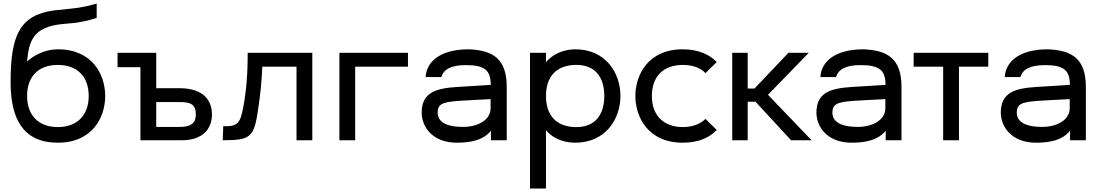

<svg xmlns="http://www.w3.org/2000/svg" viewBox="-20 -808 6340 1106"><path d="M41 -335C41 -125 112 14 313 14C515 14 586 -135 586 -255C586 -375 515 -524 313 -524C237 -524 169 -486 136 -453C146 -577 177 -640 300 -664C319 -668 363 -672 389 -674C444 -678 505 -694 537 -705V-788C507 -778 446 -763 387 -758C364 -756 309 -750 291 -748C92 -721 41 -602 41 -335ZM136 -255C136 -368 202 -434 313 -434C424 -434 491 -368 491 -255C491 -142 422 -76 313 -76C204 -76 136 -142 136 -255Z M880 -300V-504H657V-421H789V0H1027C1143 0 1201 -61 1201 -149C1201 -222 1160 -300 1013 -300ZM880 -77V-220H1015C1075 -220 1108 -209 1108 -149C1108 -94 1074 -77 1017 -77Z M1779 -504H1407C1407 -392 1400 -287 1381 -189C1364 -99 1349 -78 1266 -81L1263 0C1428 0 1444 -19 1468 -185C1479 -260 1488 -341 1491 -424H1688V0H1779Z M2026 0V-424H2330V-504H1935V0Z M2612 14C2742 14 2786 -28 2808 -55V0H2899V-307C2899 -472 2817 -518 2681 -524C2501 -524 2435 -441 2432 -364H2522C2535 -408 2577 -433 2664 -433C2773 -433 2807 -402 2807 -319L2612 -307C2490 -299 2409 -275 2409 -159C2409 -83 2466 14 2612 14ZM2647 -77C2515 -77 2501 -131 2501 -159C2501 -207 2526 -220 2622 -227C2640 -228 2737 -234 2806 -237V-185C2806 -116 2732 -77 2647 -77Z M3125 278V-59C3156 -18 3217 14 3293 14C3471 14 3554 -125 3554 -255C3554 -386 3471 -524 3293 -524C3217 -524 3156 -488 3125 -450V-504H3033V278ZM3293 -76C3181 -79 3125 -147 3125 -255C3125 -363 3181 -431 3293 -434C3407 -437 3461 -365 3461 -255C3461 -146 3407 -73 3293 -76Z M3913 14C4004 14 4066 -15 4109 -59L4044 -123C4013 -93 3969 -76 3913 -76C3804 -76 3735 -142 3735 -255C3735 -368 3802 -434 3913 -434C3969 -434 4014 -418 4044 -387L4109 -451C4066 -494 4003 -524 3913 -524C3712 -524 3640 -375 3640 -255C3640 -135 3712 14 3913 14Z M4655 0 4404 -262 4639 -504H4522L4326 -298H4287V-504H4198V0H4287V-222H4332L4537 0Z M4886 14C5016 14 5060 -28 5082 -55V0H5173V-307C5173 -472 5091 -518 4955 -524C4775 -524 4709 -441 4706 -364H4796C4809 -408 4851 -433 4938 -433C5047 -433 5081 -402 5081 -319L4886 -307C4764 -299 4683 -275 4683 -159C4683 -83 4740 14 4886 14ZM4921 -77C4789 -77 4775 -131 4775 -159C4775 -207 4800 -220 4896 -227C4914 -228 5011 -234 5080 -237V-185C5080 -116 5006 -77 4921 -77Z M5413 -424V0H5504V-424H5673V-504H5243V-424Z M5948 14C6078 14 6122 -28 6144 -55V0H6235V-307C6235 -472 6153 -518 6017 -524C5837 -524 5771 -441 5768 -364H5858C5871 -408 5913 -433 6000 -433C6109 -433 6143 -402 6143 -319L5948 -307C5826 -299 5745 -275 5745 -159C5745 -83 5802 14 5948 14ZM5983 -77C5851 -77 5837 -131 5837 -159C5837 -207 5862 -220 5958 -227C5976 -228 6073 -234 6142 -237V-185C6142 -116 6068 -77 5983 -77Z"/></svg>

Font: Hibana SubMedium
Style: Regular
Weight: 500
Width: 6
Designer: pygmalion
Foundry: ybstudio
Version: Version 0.930;hotconv 1.0.109;makeotfexe 2.5.65596